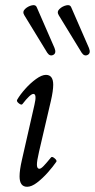

<svg xmlns="http://www.w3.org/2000/svg" viewBox="-20 -703 364 736"><path d="M84 13Q55 13 55 -27Q55 -51 64 -90L112 -301Q122 -343 108 -343Q96 -343 66 -304Q62 -299 52 -307Q42 -315 46 -321Q57 -340 76.5 -362Q96 -384 118 -400Q140 -416 156 -416Q184 -416 184 -378Q184 -355 175 -316L130 -123Q121 -85 121.5 -70.5Q122 -56 131 -56Q137 -56 147.5 -67Q158 -78 176 -100Q180 -104 189.5 -96Q199 -88 196 -83Q183 -64 163 -41.5Q143 -19 122 -3Q101 13 84 13ZM189 -519Q197 -499 184 -492.5Q171 -486 161 -501L73 -645Q65 -658 76 -668.5Q87 -679 102 -682.5Q117 -686 121 -675ZM321 -519Q329 -499 316 -492.5Q303 -486 293 -501L205 -645Q197 -658 208 -668.5Q219 -679 234 -682.5Q249 -686 253 -675Z"/></svg>

Font: Junicode Two Beta Condensed
Style: Italic
Weight: 400
Width: 3
Italic angle: -9°
Version: Version 1.053; ttfautohint (v1.8.4)